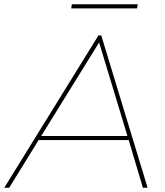

<svg xmlns="http://www.w3.org/2000/svg" viewBox="-48 -875 768 895"><path d="M-28 0 411 -710H424L640 0H618L552 -222H132L-5 0ZM144 -241H546L414 -677ZM284 -836 287 -855H594L591 -836Z"/></svg>

Font: Georama Extended Thin
Style: Italic
Weight: 100
Width: 7
Italic angle: -9°
Designer: Jean-Baptiste Levee
Foundry: Production Type
Version: Version 1.000